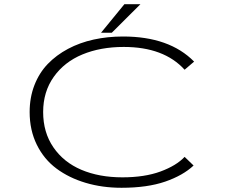

<svg xmlns="http://www.w3.org/2000/svg" viewBox="-20 -879 1090 910"><path d="M459 -724 569.5 -859H645.5L510 -724ZM556 11Q464.5 11 385.8 -12.5Q307 -36 247.8 -80Q188.5 -124 154.5 -193Q120.5 -262 120.5 -348Q120.5 -417 143.2 -475.5Q166 -534 206.5 -576Q247 -618 302.5 -647.5Q358 -677 424 -691.5Q490 -706 563 -706Q783 -706 900 -587L855 -548.5Q757 -656.5 566.5 -656.5Q456.5 -656.5 370.8 -621Q285 -585.5 234.8 -514.8Q184.5 -444 184.5 -348Q184.5 -251.5 233 -180.8Q281.5 -110 365.8 -74.2Q450 -38.5 560 -38.5Q665.5 -38.5 740.8 -66.2Q816 -94 855 -135.5L897.5 -94.5Q847.5 -47.5 762.8 -18.2Q678 11 556 11Z"/></svg>

Font: League Mono Extended UltraLight
Style: Regular
Weight: 200
Width: 9
Designer: Tyler Finck
Foundry: The League of Moveable Type / Tyler Finck
Version: Version 2.210